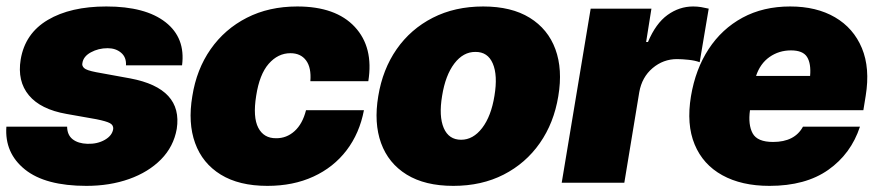

<svg xmlns="http://www.w3.org/2000/svg" viewBox="-20 -573 2751 602"><path d="M550.8 -368.2H375Q376.5 -393.6 359.6 -407.7Q342.8 -421.9 317.4 -421.9Q288.6 -421.9 264.9 -408.9Q241.2 -396 238.3 -375Q236.3 -366.7 243.7 -359.6Q251 -352.5 281.2 -346.7L388.7 -327.1Q553.7 -295.9 534.2 -168.9Q524.4 -113.3 484.9 -73.2Q445.3 -33.2 384.8 -11.7Q324.2 9.8 251 9.8Q122.1 9.8 58.1 -41.7Q-5.9 -93.3 0 -175.8H190.4Q190.9 -149.4 208 -136.2Q225.1 -123 253.9 -122.1Q285.2 -121.1 308.6 -134.5Q332 -147.9 335 -168.9Q335.9 -180.7 324.7 -186.8Q313.5 -192.9 282.2 -199.2L188.5 -215.8Q107.4 -230 70.6 -274.2Q33.7 -318.4 44.9 -386.7Q58.6 -468.3 129.9 -510.5Q201.2 -552.7 313.5 -552.7Q436 -552.7 499 -503.4Q562 -454.1 550.8 -368.2Z M818.4 9.8Q729.5 9.8 672.1 -25.6Q614.7 -61 591.8 -124.3Q568.8 -187.5 583 -271.5Q596.2 -355.5 640.4 -418.7Q684.6 -481.9 753.9 -517.3Q823.2 -552.7 912.1 -552.7Q1032.7 -552.7 1092.3 -488.8Q1151.9 -424.8 1134.8 -318.4H953.1Q956.5 -360.8 939.7 -383.5Q922.9 -406.2 890.6 -406.2Q851.6 -406.2 822.5 -373Q793.5 -339.8 783.2 -272.5Q772.5 -205.6 789.8 -172.4Q807.1 -139.2 845.7 -139.6Q878.4 -139.2 903.6 -161.9Q928.7 -184.6 939.5 -227.5H1121.1Q1107.4 -155.3 1066.7 -101.8Q1025.9 -48.3 962.6 -19.3Q899.4 9.8 818.4 9.8Z M1401.4 9.8Q1312.5 9.8 1255.1 -25.6Q1197.8 -61 1174.8 -124.3Q1151.9 -187.5 1166 -271.5Q1179.7 -355.5 1223.6 -418.7Q1267.6 -481.9 1336.9 -517.3Q1406.2 -552.7 1495.1 -552.7Q1583.5 -552.7 1640.9 -517.3Q1698.2 -481.9 1721.4 -418.7Q1744.6 -355.5 1730.5 -271.5Q1716.8 -187.5 1672.6 -124.3Q1628.4 -61 1559.3 -25.6Q1490.2 9.8 1401.4 9.8ZM1425.8 -134.8Q1463.4 -134.8 1491.7 -171.6Q1520 -208.5 1530.3 -272.5Q1541 -336.9 1525.1 -373.8Q1509.3 -410.6 1470.7 -410.2Q1432.6 -410.6 1404.5 -373.8Q1376.5 -336.9 1366.2 -272.5Q1355.5 -208.5 1371.3 -171.6Q1387.2 -134.8 1425.8 -134.8Z M1741.2 0 1832 -545.9H2022.5L2005.9 -441.4H2011.7Q2036.1 -499.5 2073 -526.1Q2109.9 -552.7 2153.3 -552.7Q2166 -552.7 2178 -550.8Q2189.9 -548.8 2202.1 -545.9L2173.8 -377.9Q2159.7 -383.3 2138.9 -385.5Q2118.2 -387.7 2102.5 -387.7Q2059.6 -387.7 2026.1 -359.4Q1992.7 -331.1 1984.4 -284.2L1937.5 0Z M2392.6 9.8Q2305.2 9.8 2244.6 -23.7Q2184.1 -57.1 2158 -120.1Q2131.8 -183.1 2146.5 -271.5Q2160.6 -356 2201.9 -419.2Q2243.2 -482.4 2308.1 -517.6Q2373 -552.7 2457.5 -552.7Q2540 -552.7 2598.1 -518.8Q2656.2 -484.9 2682.4 -422.1Q2708.5 -359.4 2694.3 -272.5L2687 -227.5H2331.5Q2325.2 -182.1 2339.8 -155Q2354.5 -127.9 2403.8 -127.9Q2471.7 -127.9 2497.6 -175.8H2676.3Q2648.4 -90.8 2577.1 -40.5Q2505.9 9.8 2392.6 9.8ZM2460 -415Q2422.4 -415 2392.8 -394.3Q2363.3 -373.5 2350.6 -335H2520Q2523.4 -373.5 2510.5 -394.3Q2497.6 -415 2460 -415Z"/></svg>

Font: Inter Tight Black
Style: Italic
Weight: 900
Italic angle: -9.39999°
Designer: Rasmus Andersson
Foundry: rsms
Version: Version 3.004; ttfautohint (v1.8.4.7-5d5b)